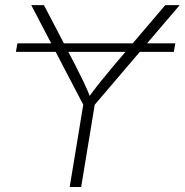

<svg xmlns="http://www.w3.org/2000/svg" viewBox="-20 -748 739 768"><path d="M681.2 -574.7 675.3 -540.5H43.5L49.8 -574.7ZM258.8 0 313 -329.1 105 -727.5H155.8L281.2 -487.3Q298.8 -453.1 314.5 -420.4Q330.1 -387.7 345.2 -348.6H327.1Q355 -387.7 381.6 -420.7Q408.2 -453.6 436.5 -487.3L641.1 -727.5H698.7L358.9 -329.1L304.7 0Z"/></svg>

Font: Inter ExtraLight
Style: Italic
Weight: 250
Italic angle: -9.3988°
Designer: Rasmus Andersson
Foundry: rsms
Version: Version 4.001;git-66647c0bb